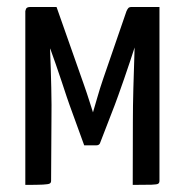

<svg xmlns="http://www.w3.org/2000/svg" viewBox="-20 -520 520 540"><path d="M51.2 0V-488.8Q51.2 -488.8 53 -494.6Q54.8 -500.4 66 -500.4H139L216.2 -281.2Q219.8 -270.9 224.2 -257.9Q228.5 -244.9 232.4 -232.6Q236.4 -220.2 238.9 -212.1Q241.5 -204 241.5 -204Q245.8 -218.3 253.5 -245.2Q261.2 -272.1 270.2 -298.4L335.8 -488.8Q338.4 -494.4 341 -497.4Q343.7 -500.4 351.3 -500.4H428.5V-11.5Q428.5 -5.9 425.2 -3.5Q422 -1 406.3 -0.5Q390.6 0 353.3 0L353.7 -177.8Q353.7 -221.1 355.1 -272.3Q356.6 -323.6 358.6 -386.5Q354.1 -372.3 346 -348Q337.8 -323.7 329 -298Q320.2 -272.4 312.8 -252.1Q305.3 -231.8 303 -225.3L260.9 -116.4Q258 -111.3 251.2 -111.3H216.8L175.4 -225.3Q173.5 -230.5 167.5 -248.1Q161.6 -265.8 153.6 -290.1Q145.6 -314.4 136.9 -339.3Q128.3 -364.2 121.1 -383.7Q121.1 -383.7 121 -383Q120.8 -382.4 120.8 -382.4Q123.1 -325.1 124.2 -273.8Q125.4 -222.5 124.7 -181.9L123.7 -11.5Q123.7 -5.9 119.8 -3.8Q116 -1.6 100.6 -0.8Q85.2 0 51.2 0Z"/></svg>

Font: Yanone Kaffeesatz ExtraLight
Style: Regular
Weight: 200
Designer: Yanone (Cyrillic: Daniel Pouzeot, Huerta Tipografica, and Cyreal)
Foundry: Yanone
Version: Version 2.003